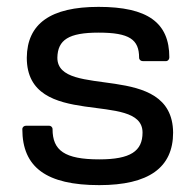

<svg xmlns="http://www.w3.org/2000/svg" viewBox="-20 -535 569 559"><path d="M267 -515C127 -515 59 -466 58 -367C58 -154 395 -274 395 -149C395 -95 360 -71 269 -71C168 -71 133 -97 133 -159C133 -165 128 -169 123 -169H56C50 -169 45 -165 45 -159C45 -48 115 4 269 4C413 4 484 -47 484 -149C482 -360 147 -244 147 -367C148 -419 180 -440 267 -440C357 -440 385 -420 385 -367C385 -361 390 -357 396 -357H463C469 -357 473 -362 473 -368C473 -469 410 -515 267 -515Z"/></svg>

Font: Aldone Medium
Style: Regular
Weight: 500
Designer: Pietro Gregorini
Version: Version 1.500;FEAKit 1.0